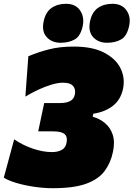

<svg xmlns="http://www.w3.org/2000/svg" viewBox="-23 -974 702 1010"><path d="M255 16Q205.5 16 154.5 8.2Q103.5 0.5 61.8 -12Q20 -24.5 -3 -39.5L51.5 -241Q96 -210.5 149.5 -192.2Q203 -174 250 -174Q281 -174 301.5 -185.2Q322 -196.5 327 -222.5Q333.5 -253.5 317.2 -268.2Q301 -283 256.5 -283H178L209.5 -432H294Q325.5 -432 345.5 -442.2Q365.5 -452.5 370.5 -476Q376.5 -504 361.5 -521.5Q346.5 -539 309 -539Q282.5 -539 248 -528.8Q213.5 -518.5 177.8 -501.8Q142 -485 110.5 -466L126 -678Q178 -700 235 -714.5Q292 -729 364.5 -729Q464.5 -729 526 -696.5Q587.5 -664 611.8 -613Q636 -562 624 -506Q611.5 -448.5 569.8 -416.5Q528 -384.5 468 -376L464.5 -360Q501 -350 529.2 -326.5Q557.5 -303 570 -265.2Q582.5 -227.5 571 -174Q559 -117 527.2 -74.2Q495.5 -31.5 431 -7.8Q366.5 16 255 16ZM540.5 -749Q494 -749 467 -778.5Q440 -808 450.5 -861Q460.5 -910 491.8 -932Q523 -954 568.5 -954Q618 -954 642.2 -919.8Q666.5 -885.5 656.5 -839Q645.5 -784.5 614.5 -766.8Q583.5 -749 540.5 -749ZM296.5 -749Q250 -749 222.8 -778.5Q195.5 -808 206.5 -861Q216.5 -910 247.8 -932Q279 -954 324.5 -954Q374 -954 397.8 -919.8Q421.5 -885.5 412.5 -839Q401.5 -784.5 370.5 -766.8Q339.5 -749 296.5 -749Z"/></svg>

Font: Commissioner Black
Style: Italic
Weight: 900
Italic angle: -12°
Designer: Kostas Bartsokas
Foundry: Kostas Bartsokas
Version: Version 1.000; ttfautohint (v1.8.3)